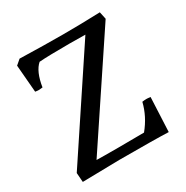

<svg xmlns="http://www.w3.org/2000/svg" viewBox="-158 -813 920 949"><g transform="rotate(-30 302.0 -338.0)"><path d="M421 -620 331 -621Q211 -621 158 -617Q120 -584 107 -500Q93 -498 85 -498Q77 -498 65 -500L52 -656L80 -680Q224 -676 325 -676Q426 -676 538 -680L547 -638L159 -56Q188 -55 283.5 -55Q379 -55 430 -56Q481 -118 499 -192Q513 -194 522.5 -194Q532 -194 546 -192L537 3Q463 0 256 0L46 4L42 -49Z"/></g></svg>

Font: Cambo
Style: Regular
Weight: 400
Designer: Carolina Giovagnoli, Andres Torresi
Foundry: Carolina Giovagnoli, Andres Torresi
Version: Version 2.001